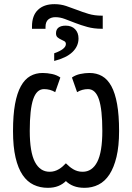

<svg xmlns="http://www.w3.org/2000/svg" viewBox="-20 -899 640 929"><path d="M389.2 9.8Q358.9 9.8 336.7 1.2Q314.5 -7.3 298.8 -22.9Q283.2 -7.3 261.7 1.2Q240.2 9.8 210.9 9.8Q173.8 9.8 142.8 -4.9Q111.8 -19.5 89.6 -52Q67.4 -84.5 55.2 -137Q43 -189.5 43 -265.1Q43 -341.8 52.7 -395.3Q62.5 -448.7 81.1 -482.2Q99.6 -515.6 126.2 -530.8Q152.8 -545.9 186 -545.9Q208.5 -545.9 231.7 -541Q254.9 -536.1 272 -523.9L247.1 -453.1Q223.1 -467.8 192.9 -467.8Q157.2 -467.8 140.6 -418.7Q124 -369.6 124 -266.1Q124 -163.1 148.9 -115.5Q173.8 -67.9 220.2 -67.9Q232.9 -67.9 244.1 -71.3Q255.4 -74.7 265.1 -80.6Q274.9 -86.4 283.2 -93.8Q291.5 -101.1 298.8 -108.9Q306.6 -101.1 315.2 -93.8Q323.7 -86.4 333.5 -80.6Q343.3 -74.7 354.7 -71.3Q366.2 -67.9 379.9 -67.9Q425.8 -67.9 450.4 -115.5Q475.1 -163.1 475.1 -266.1Q475.1 -369.6 458.5 -418.7Q441.9 -467.8 405.8 -467.8Q377.4 -467.8 353 -453.1L328.1 -523.9Q345.2 -536.1 368.2 -541Q391.1 -545.9 413.1 -545.9Q447.3 -545.9 473.9 -530.8Q500.5 -515.6 518.8 -482.2Q537.1 -448.7 546.6 -395.3Q556.2 -341.8 556.2 -265.1Q556.2 -191.9 543.7 -139.9Q531.2 -87.9 509.3 -54.4Q487.3 -21 456.5 -5.6Q425.8 9.8 389.2 9.8ZM477.1 -823.2V-759.8H473.1Q434.1 -759.8 402.6 -768.6Q371.1 -777.3 344.2 -787.8Q317.4 -798.3 293.9 -807.1Q270.5 -815.9 248 -815.9Q227.1 -815.9 213.6 -804.7Q200.2 -793.5 200.2 -768.1V-759.8H134.8V-771Q134.8 -823.7 163.6 -851.3Q192.4 -878.9 243.2 -878.9Q273.4 -878.9 299.8 -870.1Q326.2 -861.3 352.5 -851.1Q378.9 -840.8 408 -832Q437 -823.2 473.1 -823.2ZM359.9 -712.9Q359.9 -675.3 330.6 -647.2Q301.3 -619.1 242.2 -604V-641.1Q298.8 -661.1 298.8 -686Q298.8 -695.3 291.3 -699.7Q283.7 -704.1 274.9 -708Q266.1 -711.9 258.5 -718.3Q251 -724.6 251 -737.8Q251 -756.3 263.2 -765.6Q275.4 -774.9 297.9 -774.9Q326.7 -774.9 343.3 -757.8Q359.9 -740.7 359.9 -712.9Z"/></svg>

Font: Droid Sans Mono
Style: Regular
Weight: 400
Monospace: yes
Foundry: Ascender Corporation
Version: Version 1.00 build 112